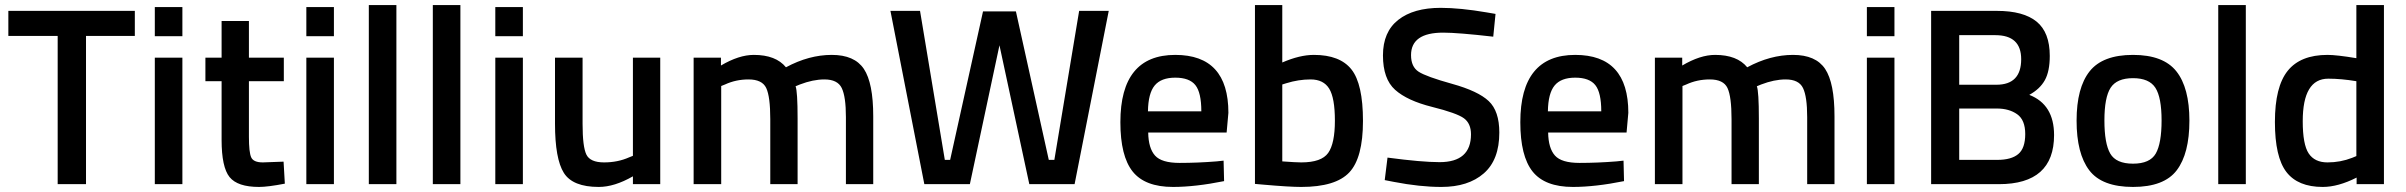

<svg xmlns="http://www.w3.org/2000/svg" viewBox="-20 -728 9510 759"><path d="M13 -586V-685H513V-586H320V0H208V-586Z M592 0V-500H701V0ZM592 -585V-700H701V-585Z M1102 -407H964V-187Q964 -126 973 -106Q982 -86 1019 -86L1101 -89L1106 -2Q1039 11 1004 11Q919 11 887.5 -28Q856 -67 856 -175V-407H792V-500H856V-645H964V-500H1102Z M1191 0V-500H1300V0ZM1191 -585V-700H1300V-585Z M1438 0V-708H1547V0Z M1691 0V-708H1800V0Z M1938 0V-500H2047V0ZM1938 -585V-700H2047V-585Z M2482 -500H2590V0H2482V-31Q2409 11 2347 11Q2244 11 2209 -44.5Q2174 -100 2174 -239V-500H2283V-238Q2283 -148 2298 -117Q2313 -86 2368 -86Q2422 -86 2467 -106L2482 -112Z M2831 0H2722V-500H2830V-469Q2901 -511 2960 -511Q3047 -511 3087 -462Q3178 -511 3268 -511Q3358 -511 3395 -455.5Q3432 -400 3432 -268V0H3324V-265Q3324 -346 3307.5 -380Q3291 -414 3239 -414Q3194 -414 3142 -394L3125 -387Q3133 -367 3133 -259V0H3025V-257Q3025 -346 3009 -380Q2993 -414 2939 -414Q2889 -414 2846 -394L2831 -388Z M3500 -685H3617L3715 -96H3736L3866 -683H3996L4126 -96H4148L4246 -685H4363L4228 0H4049L3931 -549L3814 0H3634Z M4789 -90 4817 -93 4819 -12Q4705 11 4617 11Q4506 11 4457.5 -50Q4409 -111 4409 -245Q4409 -511 4626 -511Q4836 -511 4836 -282L4829 -204H4519Q4520 -142 4546 -113Q4572 -84 4643 -84Q4714 -84 4789 -90ZM4729 -288Q4729 -362 4705.5 -391.5Q4682 -421 4626 -421Q4570 -421 4544.5 -390Q4519 -359 4518 -288Z M5174 -511Q5277 -511 5322.5 -453.5Q5368 -396 5368 -250Q5368 -104 5314 -46.5Q5260 11 5124 11Q5077 11 4975 2L4941 -1V-708H5049V-481Q5118 -511 5174 -511ZM5124 -86Q5204 -86 5230.5 -123.5Q5257 -161 5257 -251Q5257 -341 5234.5 -377.5Q5212 -414 5161 -414Q5113 -414 5065 -399L5049 -394V-90Q5104 -86 5124 -86Z M5685 -599Q5558 -599 5558 -510Q5558 -464 5588 -444.5Q5618 -425 5720.5 -396.5Q5823 -368 5865 -328.5Q5907 -289 5907 -204Q5907 -96 5845.5 -42.5Q5784 11 5678 11Q5593 11 5490 -9L5454 -16L5465 -105Q5600 -87 5671 -87Q5795 -87 5795 -197Q5795 -240 5767 -260.5Q5739 -281 5641 -305.5Q5543 -330 5495 -373Q5447 -416 5447 -509Q5447 -602 5507.5 -649.5Q5568 -697 5675 -697Q5752 -697 5857 -679L5892 -673L5883 -583Q5743 -599 5685 -599Z M6370 -90 6398 -93 6400 -12Q6286 11 6198 11Q6087 11 6038.5 -50Q5990 -111 5990 -245Q5990 -511 6207 -511Q6417 -511 6417 -282L6410 -204H6100Q6101 -142 6127 -113Q6153 -84 6224 -84Q6295 -84 6370 -90ZM6310 -288Q6310 -362 6286.5 -391.5Q6263 -421 6207 -421Q6151 -421 6125.5 -390Q6100 -359 6099 -288Z M6631 0H6522V-500H6630V-469Q6701 -511 6760 -511Q6847 -511 6887 -462Q6978 -511 7068 -511Q7158 -511 7195 -455.5Q7232 -400 7232 -268V0H7124V-265Q7124 -346 7107.5 -380Q7091 -414 7039 -414Q6994 -414 6942 -394L6925 -387Q6933 -367 6933 -259V0H6825V-257Q6825 -346 6809 -380Q6793 -414 6739 -414Q6689 -414 6646 -394L6631 -388Z M7360 0V-500H7469V0ZM7360 -585V-700H7469V-585Z M7614 -685H7874Q7979 -685 8031 -642.5Q8083 -600 8083 -507Q8083 -446 8063.5 -411Q8044 -376 8002 -353Q8100 -315 8100 -194Q8100 0 7882 0H7614ZM7874 -299H7725V-96H7876Q7931 -96 7958.5 -119Q7986 -142 7986 -198Q7986 -254 7954 -276.5Q7922 -299 7874 -299ZM7868 -589H7725V-393H7872Q7970 -393 7970 -494Q7970 -589 7868 -589Z M8240.5 -446Q8292 -511 8412 -511Q8532 -511 8583.5 -446Q8635 -381 8635 -251Q8635 -121 8585 -55Q8535 11 8412 11Q8289 11 8239 -55Q8189 -121 8189 -251Q8189 -381 8240.5 -446ZM8322 -121Q8345 -81 8412 -81Q8479 -81 8502 -121Q8525 -161 8525 -252Q8525 -343 8500.5 -381Q8476 -419 8412 -419Q8348 -419 8323.5 -381Q8299 -343 8299 -252Q8299 -161 8322 -121Z M8749 0V-708H8858V0Z M9404 -708V0H9296V-26Q9223 11 9162 11Q9064 11 9018.5 -48Q8973 -107 8973 -246Q8973 -385 9023.5 -448Q9074 -511 9181 -511Q9217 -511 9295 -498V-708ZM9278 -104 9295 -111V-407Q9235 -417 9184 -417Q9083 -417 9083 -249Q9083 -157 9106.5 -121.5Q9130 -86 9181 -86Q9232 -86 9278 -104Z"/></svg>

Font: TitilliumWebSemiBold
Style: Bold
Weight: 600
Version: Version 1.001;PS 57.000;hotconv 1.0.70;makeotf.lib2.5.55311